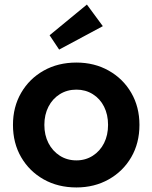

<svg xmlns="http://www.w3.org/2000/svg" viewBox="-20 -814 670 844"><path d="M316 10Q235 10 172 -25.5Q109 -61 73 -123Q37 -185 37 -265Q37 -344 73 -406Q109 -468 172 -503.5Q235 -539 316 -539Q395 -539 458 -503.5Q521 -468 557 -406Q593 -344 593 -265Q593 -185 557 -123Q521 -61 458 -25.5Q395 10 316 10ZM316 -109Q356 -109 388 -129.5Q420 -150 437.5 -185Q455 -220 455 -265Q455 -310 437.5 -345Q420 -380 388 -400Q356 -420 316 -420Q275 -420 243 -400Q211 -380 193 -345Q175 -310 175 -265Q175 -220 193 -185Q211 -150 243 -129.5Q275 -109 316 -109ZM240 -596 198 -659 362 -794 432 -699Z"/></svg>

Font: Lexend SemiBold
Style: Regular
Weight: 600
Designer: Bonnie Shaver-Troup, Thomas Jockin
Foundry: Lexend
Version: Version 1.005; ttfautohint (v1.8.3)